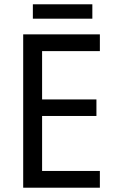

<svg xmlns="http://www.w3.org/2000/svg" viewBox="-20 -874 540 894"><path d="M410 -854H133V-787H410ZM445 0V-78H176V-334H429V-411H176V-636H445V-714H88V0Z"/></svg>

Font: Noto Sans Khmer UI SemiCondensed
Style: Regular
Weight: 400
Width: 4
Designer: Danh Hong and the Monotype Design Team
Foundry: Monotype Imaging Inc.
Version: Version 2.002